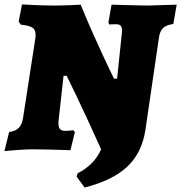

<svg xmlns="http://www.w3.org/2000/svg" viewBox="-28 -672 815 864"><path d="M215 -647C161 -647 71 -652 71 -652L56 -575L66 -561C117 -555 132 -546 132 -515C132 -510 132 -505 131 -499L76 -143C70 -102 52 -83 13 -78L-8 8C-8 8 73 0 111 0C190 0 289 4 289 4L309 -78L302 -86C302 -86 279 -83 268 -83C244 -83 235 -92 235 -117C235 -122 235 -127 236 -133L258 -331H272C272 -331 343 -188 427 0C407 46 372 82 321 108L317 123L353 172C522 128 604 51 626 -85L687 -501C693 -542 709 -558 752 -564L767 -651C767 -651 681 -648 636 -647C607 -647 474 -651 474 -651L460 -572L463 -562L493 -563C513 -563 521 -556 521 -535C521 -531 521 -526 520 -520L499 -318H485C485 -318 403 -484 335 -651C335 -651 266 -647 215 -647Z"/></svg>

Font: Alegreya SC Black
Style: Italic
Weight: 900
Italic angle: -7°
Designer: Juan Pablo del Peral
Foundry: Huerta Tipografica
Version: Version 2.007;PS 002.007;hotconv 1.0.88;makeotf.lib2.5.64775